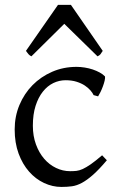

<svg xmlns="http://www.w3.org/2000/svg" viewBox="-20 -738 477 773"><path d="M410.2 -92.8Q378.4 -55.2 354.2 -33.9Q330.1 -12.7 309.6 -1.7Q289.1 9.3 269.5 12Q250 14.6 227.1 14.6Q191.4 14.6 157.5 -1.2Q123.5 -17.1 97.2 -46.9Q70.8 -76.7 54.9 -119.6Q39.1 -162.6 39.1 -216.8Q39.1 -269.5 58.3 -315.4Q77.6 -361.3 111.1 -395.3Q144.5 -429.2 189.9 -449Q235.4 -468.8 288.1 -468.8Q304.2 -468.8 321 -466.1Q337.9 -463.4 353.3 -458.3Q368.7 -453.1 381.6 -446Q394.5 -439 402.8 -430.2Q403.8 -424.3 401.4 -413.6Q398.9 -402.8 394.5 -390.9Q390.1 -378.9 384.8 -367.9Q379.4 -356.9 375 -350.1L356.9 -355Q353 -363.8 344.2 -374Q335.4 -384.3 321.5 -393.6Q307.6 -402.8 288.3 -408.9Q269 -415 244.1 -415Q218.3 -415 194.6 -403.6Q170.9 -392.1 152.6 -369.1Q134.3 -346.2 123.3 -312Q112.3 -277.8 112.3 -231.9Q112.3 -190.4 124.8 -156.5Q137.2 -122.6 158 -98.6Q178.7 -74.7 205.8 -61.8Q232.9 -48.8 262.2 -48.8Q275.9 -48.8 287.6 -50Q299.3 -51.3 313.2 -57.6Q327.1 -64 345.5 -76.7Q363.8 -89.4 391.1 -112.8ZM393.6 -533.2Q387.7 -523.9 384.3 -519.5Q380.9 -515.1 372.6 -511.2L238.8 -642.1L106.4 -511.2Q102.5 -513.2 99.9 -515.1Q97.2 -517.1 95 -519.5Q92.8 -522 90.3 -525.4Q87.9 -528.8 84.5 -533.2L213.4 -718.3H265.6Z"/></svg>

Font: Gentium Plus
Style: Regular
Weight: 400
Designer: J. Victor Gaultney, Annie Olsen, Iska Routamaa
Foundry: SIL International
Version: Version 1.510